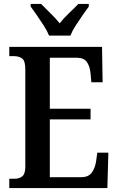

<svg xmlns="http://www.w3.org/2000/svg" viewBox="-20 -951 598 971"><path d="M27 0V-47H53Q78 -47 93 -59.5Q108 -72 108 -108V-601Q108 -644 91.5 -655.5Q75 -667 52 -667H27V-714H496L499 -535H442L438 -579Q435 -614 420 -636.5Q405 -659 368 -659H232V-401H438V-347H232V-55H391Q428 -55 444.5 -78.5Q461 -102 466 -135L472 -179H528L523 0ZM228 -771Q219 -794 202 -820.5Q185 -847 167 -873Q149 -899 135 -918V-931H188Q208 -910 235 -884Q262 -858 282 -833Q301 -858 328.5 -884Q356 -910 376 -931H429V-918Q415 -899 397 -873Q379 -847 362 -820.5Q345 -794 336 -771Z"/></svg>

Font: Noto Serif Lao Condensed SemiBold
Style: Regular
Weight: 600
Width: 3
Designer: Monotype Design Team
Foundry: Monotype Imaging Inc.
Version: Version 2.003; ttfautohint (v1.8.4.7-5d5b)